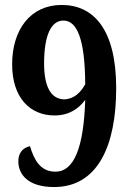

<svg xmlns="http://www.w3.org/2000/svg" viewBox="-20 -744 527 775"><path d="M198 11C377 11 449 -160 449 -388C449 -628 356 -724 229 -724C104 -724 29 -626 29 -484C29 -351 100 -278 200 -278C260 -278 298 -306 324 -341C318 -149 279 -51 204 -51C143 -51 118 -98 101 -154C68 -147 54 -122 54 -93C54 -40 93 11 198 11ZM239 -343C185 -344 158 -395 158 -488C158 -601 186 -661 236 -661C290 -661 323 -589 324 -404C306 -371 279 -344 239 -343Z"/></svg>

Font: Noto Serif Armenian Condensed
Style: Bold
Weight: 700
Width: 3
Designer: Monotype Design Team
Foundry: Monotype Imaging Inc.
Version: Version 2.008